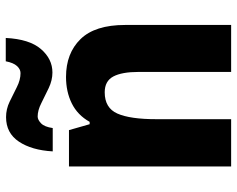

<svg xmlns="http://www.w3.org/2000/svg" viewBox="-96 -706 803 650"><g transform="rotate(-90 305.0 -381.5)"><path d="M369 -559Q449 -559 497 -510Q545 -461 545 -359V0H386V-313Q386 -370 370.5 -399Q355 -428 317 -428Q264 -428 245 -385Q226 -342 226 -253V0H66V-549H189L209 -479H217Q240 -520 279.5 -539.5Q319 -559 369 -559ZM117 -604Q121 -675 150 -718.5Q179 -762 233 -762Q260 -762 285 -750Q310 -738 334.5 -725.5Q359 -713 382 -713Q395 -713 406 -725Q417 -737 422 -763H501Q497 -683 463.5 -644Q430 -605 384 -605Q358 -605 331.5 -617.5Q305 -630 280.5 -642.5Q256 -655 235 -655Q224 -655 212 -643.5Q200 -632 196 -604Z"/></g></svg>

Font: Noto Sans Sinhala SemiCondensed ExtraBold
Style: Regular
Weight: 800
Width: 4
Designer: Jelle Bosma - Monotype Design Team
Foundry: Monotype Imaging Inc.
Version: Version 2.006; ttfautohint (v1.8.4.7-5d5b)